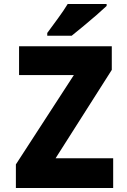

<svg xmlns="http://www.w3.org/2000/svg" viewBox="-20 -947 640 967"><path d="M60 0V-119L352 -569H76V-714H543V-595L260 -150H550V0ZM218 -781Q243 -815 272 -854.5Q301 -894 321 -927H517V-917Q498 -899 466.5 -871.5Q435 -844 401 -816Q367 -788 341 -767H218Z"/></svg>

Font: Noto Sans Mono Black
Style: Regular
Weight: 900
Designer: Monotype Design Team
Foundry: Monotype Imaging Inc.
Version: Version 2.014